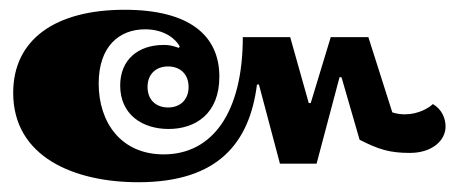

<svg xmlns="http://www.w3.org/2000/svg" viewBox="-20 -447 942 393"><path d="M263 -74C428 -74 491 -156 506 -274H510L553 -112H628L675 -289H679L716 -161C755 -141 778 -134 819 -134C864 -134 892 -159 892 -188C892 -204 885 -223 866 -234C858 -226 836 -213 809 -213C801 -213 792 -214 783 -217L734 -371H657L616 -236H612L574 -371H477C477 -217 415 -131 315 -131C228 -131 182 -196 182 -276C182 -352 224 -387 277 -387C316 -387 339 -368 348 -352L346 -349C332 -354 325 -355 315 -355C263 -355 226 -325 226 -272C226 -212 272 -183 325 -183C380 -183 429 -214 429 -290C429 -375 367 -427 235 -427C93 -427 7 -366 7 -257C7 -125 133 -74 263 -74ZM324 -227C300 -227 282 -242 282 -269C282 -296 300 -311 324 -311C348 -311 366 -296 366 -269C366 -242 348 -227 324 -227Z"/></svg>

Font: Noto Serif Thai Black
Style: Regular
Weight: 900
Designer: Monotype Design Team
Foundry: Monotype Imaging Inc.
Version: Version 2.002